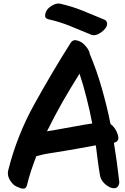

<svg xmlns="http://www.w3.org/2000/svg" viewBox="-20 -1039 722 1107"><path d="M259.8 -927.7Q325.2 -913.1 384.8 -888.7Q445.3 -863.3 505.9 -838.9Q530.3 -829.1 563.5 -852.5Q596.7 -877 597.7 -901.4Q597.7 -909.2 592.8 -917Q588.9 -923.8 577.1 -927.7Q516.6 -953.1 456.1 -977.5Q395.5 -1002 331.1 -1016.6Q324.2 -1018.6 317.4 -1018.6Q302.7 -1018.6 287.1 -1010.7Q264.6 -999 252 -983.4Q242.2 -969.7 240.2 -951.2Q238.3 -932.6 259.8 -927.7ZM326.2 -294.9Q307.6 -291 289.1 -288.1Q269.5 -284.2 251 -282.2Q293 -367.2 339.8 -450.2Q387.7 -533.2 438.5 -614.3Q461.9 -543.9 479.5 -472.7Q498 -400.4 511.7 -327.1Q464.8 -320.3 418.9 -311.5Q373 -303.7 326.2 -294.9ZM667 3.9Q660.2 -51.8 653.3 -106.4Q645.5 -161.1 636.7 -215.8Q671.9 -223.6 659.2 -262.7Q646.5 -302.7 617.2 -324.2Q596.7 -426.8 567.4 -528.3Q539.1 -629.9 498 -726.6Q495.1 -745.1 482.4 -762.7Q468.8 -780.3 458 -789.1Q442.4 -801.8 420.9 -806.6Q399.4 -811.5 386.7 -791Q276.4 -616.2 177.7 -437.5Q78.1 -258.8 27.3 -56.6Q25.4 -47.9 25.4 -39.1Q25.4 -24.4 32.2 -9.8Q43.9 13.7 62.5 29.3Q73.2 37.1 100.6 46.9Q108.4 48.8 114.3 48.8Q129.9 48.8 134.8 31.2Q145.5 -12.7 159.2 -54.7Q173.8 -97.7 189.5 -138.7Q189.5 -138.7 189.5 -138.7Q190.4 -138.7 190.4 -138.7Q230.5 -150.4 271.5 -156.2Q311.5 -162.1 351.6 -168.9Q397.5 -176.8 442.4 -184.6Q487.3 -192.4 532.2 -201.2Q532.2 -201.2 535.2 -180.7Q538.1 -161.1 541 -133.8Q545.9 -101.6 549.8 -69.3Q554.7 -38.1 555.7 -32.2Q558.6 -6.8 578.1 14.6Q598.6 36.1 621.1 43.9Q644.5 50.8 657.2 39.1Q667 28.3 668 10.7Q668 7.8 667 3.9Z"/></svg>

Font: TroubleSide
Style: Comic
Weight: 400
Designer: Koroletov
Version: 1_5